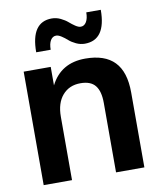

<svg xmlns="http://www.w3.org/2000/svg" viewBox="-82 -795 717 860"><g transform="rotate(-10 276.0 -364.5)"><path d="M504.9 0H376V-315.9Q376 -369.1 355.2 -395Q334.5 -420.9 288.1 -420.9Q236.8 -420.9 206.3 -385.7Q175.8 -350.6 175.8 -288.1V0H46.9V-516.1H169.9V-432.1Q217.3 -525.9 328.1 -525.9Q417 -525.9 460.9 -480.2Q504.9 -434.6 504.9 -340.8ZM338.9 -591.8Q318.8 -591.8 299.6 -600.8Q280.3 -609.9 268.1 -620.8Q255.9 -631.8 241.9 -640.9Q228 -649.9 217.8 -649.9Q201.7 -649.9 192.4 -634.5Q183.1 -619.1 183.1 -591.8H117.2Q117.2 -729 211.9 -729Q232.4 -729 251.7 -719.7Q271 -710.4 283.4 -699.5Q295.9 -688.5 309.8 -679.2Q323.7 -669.9 334 -669.9Q350.1 -669.9 359.6 -685.8Q369.1 -701.7 369.1 -729H435.1Q435.1 -591.8 338.9 -591.8Z"/></g></svg>

Font: Creato Display
Style: Bold
Weight: 700
Version: Version 1.000